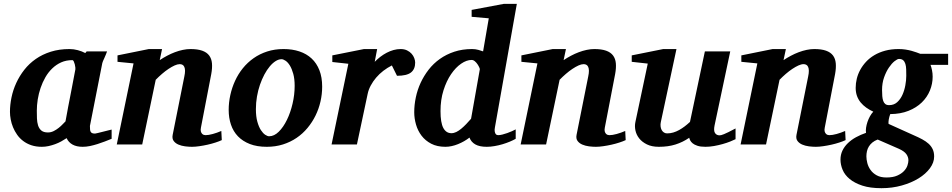

<svg xmlns="http://www.w3.org/2000/svg" viewBox="-20 -757 4988 1006"><path d="M375 -394Q375.5 -396 374.8 -403.8Q374 -411.6 371.8 -420.2Q369.6 -428.7 366.5 -435.3Q363.3 -441.9 358.9 -441.9Q326.7 -441.9 300.5 -430.2Q274.4 -418.5 253.7 -398.4Q232.9 -378.4 217.8 -352.1Q202.6 -325.7 192.6 -296.1Q182.6 -266.6 177.7 -235.8Q172.9 -205.1 172.9 -176.8Q172.9 -156.7 173.6 -136.7Q174.3 -116.7 179.4 -100.1Q184.6 -83.5 196.5 -73.2Q208.5 -63 231 -63Q247.1 -63 261.5 -70.3Q275.9 -77.6 287.8 -87.2Q299.8 -96.7 308.8 -106.4Q317.9 -116.2 323.2 -121.1Q326.7 -141.1 328.9 -152.1Q331.1 -163.1 332.8 -173.1Q334.5 -183.1 336.9 -195.8Q339.4 -208.5 344 -232.2Q348.6 -255.9 356 -294.2Q363.3 -332.5 375 -394ZM564.9 -29.8Q547.9 -22.9 529.1 -15.6Q510.3 -8.3 490.7 -2.2Q471.2 3.9 451.7 8.1Q432.1 12.2 413.1 12.2Q381.3 12.2 360.1 0.5Q338.9 -11.2 329.1 -33.2Q315.9 -24.4 300.8 -16.1Q285.6 -7.8 269 -1.7Q252.4 4.4 234.9 8.3Q217.3 12.2 199.2 12.2Q168.5 12.2 144 3.9Q119.6 -4.4 101.1 -18.6Q82.5 -32.7 69.6 -51.3Q56.6 -69.8 48.3 -90.1Q40 -110.4 36.1 -131.3Q32.2 -152.3 32.2 -170.9Q32.2 -208 40.3 -246.8Q48.3 -285.6 65.2 -322.3Q82 -358.9 107.4 -391.4Q132.8 -423.8 167.5 -448Q202.1 -472.2 246.3 -486.1Q290.5 -500 344.2 -500Q366.2 -500 387.9 -494.1Q409.7 -488.3 426.8 -479L434.1 -487.8H541Q538.6 -480.5 534.7 -471.2Q530.8 -461.9 526.9 -453.1Q522.9 -444.3 519.8 -437.3Q516.6 -430.2 516.1 -426.8L451.2 -97.2Q451.2 -85.9 451.9 -78.1Q452.6 -70.3 455.6 -65.7Q458.5 -61 463.9 -59.1Q469.2 -57.1 478 -57.1Q480 -57.1 492.4 -60.1Q504.9 -63 519.8 -66.9Q534.7 -70.8 547.9 -74Q561 -77.1 564.9 -78.1Z M1142.1 -22.9Q1128.9 -16.6 1109.4 -10.3Q1089.8 -3.9 1068.1 1Q1046.4 5.9 1024.7 9Q1002.9 12.2 985.8 12.2Q969.2 12.2 950 9.8Q930.7 7.3 914.8 0.5Q898.9 -6.3 889.9 -18.6Q880.9 -30.8 884.8 -50.8L945.8 -356Q949.7 -374 949.5 -386.5Q949.2 -398.9 945.6 -406.7Q941.9 -414.6 935.8 -417.7Q929.7 -420.9 921.9 -420.9Q910.2 -420.9 895 -414.1Q879.9 -407.2 863 -396Q846.2 -384.8 828.9 -369.9Q811.5 -355 795.9 -338.9L725.1 0H591.8L679.7 -424.8L595.7 -433.1V-466.8L759.8 -500H829.1L816.9 -441.9Q835 -454.1 855.2 -464.8Q875.5 -475.6 896.2 -483.4Q917 -491.2 937.7 -495.6Q958.5 -500 978 -500Q1015.1 -500 1039.3 -491.5Q1063.5 -482.9 1075.9 -466.3Q1088.4 -449.7 1090.6 -425.3Q1092.8 -400.9 1086.9 -369.1L1032.7 -87.9Q1030.3 -75.7 1032.5 -68.1Q1034.7 -60.5 1038.8 -56.2Q1043 -51.8 1047.9 -50.3Q1052.7 -48.8 1056.6 -48.8Q1072.3 -48.8 1094.7 -54.9Q1117.2 -61 1139.6 -70.8Z M1523.9 -307.1Q1523.9 -343.8 1516.6 -370.1Q1509.3 -396.5 1498.8 -413.6Q1488.3 -430.7 1476.3 -438.7Q1464.4 -446.8 1455.1 -446.8Q1439.9 -446.8 1424.1 -436.8Q1408.2 -426.8 1393.3 -408.9Q1378.4 -391.1 1365.2 -366.5Q1352.1 -341.8 1342 -312.7Q1332 -283.7 1326.4 -251.2Q1320.8 -218.8 1320.8 -185.1Q1320.8 -146.5 1328.4 -119.4Q1335.9 -92.3 1346.9 -75.4Q1357.9 -58.6 1369.6 -50.8Q1381.3 -43 1390.1 -43Q1416.5 -43 1440.7 -66.9Q1464.8 -90.8 1483.4 -128.9Q1502 -167 1512.9 -213.9Q1523.9 -260.7 1523.9 -307.1ZM1668 -303.2Q1668 -263.7 1659.2 -225.1Q1650.4 -186.5 1633.3 -151.6Q1616.2 -116.7 1591.3 -86.7Q1566.4 -56.6 1534.2 -34.7Q1502 -12.7 1462.6 -0.2Q1423.3 12.2 1377.9 12.2Q1326.7 12.2 1289.1 -2.4Q1251.5 -17.1 1226.8 -42.7Q1202.1 -68.4 1190.2 -103.8Q1178.2 -139.2 1178.2 -181.2Q1178.2 -220.2 1186.8 -259Q1195.3 -297.9 1211.7 -333.5Q1228 -369.1 1252.4 -399.4Q1276.9 -429.7 1308.8 -452.1Q1340.8 -474.6 1380.1 -487.3Q1419.4 -500 1465.8 -500Q1511.7 -500 1549.1 -487.5Q1586.4 -475.1 1612.8 -450.4Q1639.2 -425.8 1653.6 -388.9Q1668 -352.1 1668 -303.2Z M2155.3 -429.2Q2155.3 -394.5 2133.3 -377.2Q2111.3 -359.9 2060.1 -359.9L2033.2 -414.1Q2009.8 -402.3 1988.5 -386Q1967.3 -369.6 1950.7 -350.1Q1934.1 -330.6 1922.4 -308.6Q1910.6 -286.6 1906.2 -264.2L1850.1 0H1717.3L1805.2 -422.9L1721.2 -432.1V-466.8L1887.2 -500H1956.1L1943.4 -433.1Q1956.5 -446.8 1972.4 -459Q1988.3 -471.2 2005.9 -480.5Q2023.4 -489.7 2042 -494.9Q2060.5 -500 2079.1 -500Q2098.6 -500 2113 -492.9Q2127.4 -485.8 2136.7 -475.3Q2146 -464.8 2150.6 -452.4Q2155.3 -439.9 2155.3 -429.2Z M2494.1 -394Q2494.6 -396 2491.2 -403.8Q2487.8 -411.6 2481.9 -420.4Q2476.1 -429.2 2468 -436Q2460 -442.9 2451.2 -442.9Q2424.8 -442.9 2396.2 -423.3Q2367.7 -403.8 2343.5 -368.4Q2319.3 -333 2303.7 -283.7Q2288.1 -234.4 2288.1 -174.8Q2288.1 -114.3 2302.7 -86.7Q2317.4 -59.1 2345.2 -59.1Q2357.9 -59.1 2370.8 -65.4Q2383.8 -71.8 2396.7 -82.5Q2409.7 -93.3 2422.6 -106.7Q2435.5 -120.1 2448.2 -134.8ZM2573.2 -89.8Q2570.8 -77.6 2572 -69.6Q2573.2 -61.5 2575.9 -56.9Q2578.6 -52.2 2582.5 -50.5Q2586.4 -48.8 2589.4 -48.8Q2599.6 -48.8 2612.3 -52Q2625 -55.2 2637.9 -59.8Q2650.9 -64.5 2662.4 -69.6Q2673.8 -74.7 2682.1 -79.1V-29.8Q2669.4 -22.5 2651.4 -14.9Q2633.3 -7.3 2612.8 -1.2Q2592.3 4.9 2571 8.5Q2549.8 12.2 2530.3 12.2Q2492.2 12.2 2470.2 -0.5Q2448.2 -13.2 2439.9 -36.1Q2426.8 -25.9 2411.4 -17.1Q2396 -8.3 2379.6 -1.7Q2363.3 4.9 2346.7 8.5Q2330.1 12.2 2314 12.2Q2270.5 12.2 2239.5 -3.9Q2208.5 -20 2188.7 -46.1Q2168.9 -72.3 2159.7 -104.5Q2150.4 -136.7 2150.4 -168.9Q2150.4 -207 2158.7 -246.6Q2167 -286.1 2183.8 -322.8Q2200.7 -359.4 2225.8 -391.8Q2251 -424.3 2284.7 -448.2Q2318.4 -472.2 2360.6 -486.1Q2402.8 -500 2453.1 -500Q2471.7 -500 2486.6 -495.6Q2501.5 -491.2 2511.2 -487.8L2541 -661.1L2451.2 -668.9V-705.1L2620.1 -736.8H2688Z M3258.3 -22.9Q3245.1 -16.6 3225.6 -10.3Q3206.1 -3.9 3184.3 1Q3162.6 5.9 3140.9 9Q3119.1 12.2 3102.1 12.2Q3085.4 12.2 3066.2 9.8Q3046.9 7.3 3031 0.5Q3015.1 -6.3 3006.1 -18.6Q2997.1 -30.8 3001 -50.8L3062 -356Q3065.9 -374 3065.7 -386.5Q3065.4 -398.9 3061.8 -406.7Q3058.1 -414.6 3052 -417.7Q3045.9 -420.9 3038.1 -420.9Q3026.4 -420.9 3011.2 -414.1Q2996.1 -407.2 2979.2 -396Q2962.4 -384.8 2945.1 -369.9Q2927.7 -355 2912.1 -338.9L2841.3 0H2708L2795.9 -424.8L2711.9 -433.1V-466.8L2876 -500H2945.3L2933.1 -441.9Q2951.2 -454.1 2971.4 -464.8Q2991.7 -475.6 3012.5 -483.4Q3033.2 -491.2 3054 -495.6Q3074.7 -500 3094.2 -500Q3131.3 -500 3155.5 -491.5Q3179.7 -482.9 3192.1 -466.3Q3204.6 -449.7 3206.8 -425.3Q3209 -400.9 3203.1 -369.1L3148.9 -87.9Q3146.5 -75.7 3148.7 -68.1Q3150.9 -60.5 3155 -56.2Q3159.2 -51.8 3164.1 -50.3Q3168.9 -48.8 3172.9 -48.8Q3188.5 -48.8 3210.9 -54.9Q3233.4 -61 3255.9 -70.8Z M3834 -27.8Q3823.7 -22.5 3805.9 -15.4Q3788.1 -8.3 3766.4 -2.2Q3744.6 3.9 3721.2 8.1Q3697.8 12.2 3676.3 12.2Q3650.4 12.2 3634.3 6.8Q3618.2 1.5 3609.1 -6.1Q3600.1 -13.7 3596.2 -21.7Q3592.3 -29.8 3591.3 -35.2Q3558.1 -12.2 3519.5 0Q3481 12.2 3432.1 12.2Q3395 12.2 3369.4 -0.5Q3343.8 -13.2 3328.9 -32.2Q3314 -51.3 3309.3 -74Q3304.7 -96.7 3309.1 -117.2L3374 -423.8L3290 -433.1V-466.8L3455.1 -500H3524.4L3442.4 -117.2Q3439.9 -105.5 3441.2 -94.7Q3442.4 -84 3446.8 -75.9Q3451.2 -67.9 3458.5 -63Q3465.8 -58.1 3475.1 -58.1Q3491.7 -58.1 3507.6 -62.7Q3523.4 -67.4 3538.3 -75.7Q3553.2 -84 3567.4 -94.7Q3581.5 -105.5 3595.2 -118.2L3673.3 -487.8H3806.2L3724.1 -100.1Q3718.3 -72.3 3726.3 -60.1Q3734.4 -47.9 3750 -47.9Q3753.9 -47.9 3759 -49.1Q3764.2 -50.3 3773.2 -54Q3782.2 -57.6 3796.6 -64.7Q3811 -71.8 3834 -84Z M4410.6 -22.9Q4397.5 -16.6 4377.9 -10.3Q4358.4 -3.9 4336.7 1Q4314.9 5.9 4293.2 9Q4271.5 12.2 4254.4 12.2Q4237.8 12.2 4218.5 9.8Q4199.2 7.3 4183.3 0.5Q4167.5 -6.3 4158.4 -18.6Q4149.4 -30.8 4153.3 -50.8L4214.4 -356Q4218.3 -374 4218 -386.5Q4217.8 -398.9 4214.1 -406.7Q4210.4 -414.6 4204.3 -417.7Q4198.2 -420.9 4190.4 -420.9Q4178.7 -420.9 4163.6 -414.1Q4148.4 -407.2 4131.6 -396Q4114.7 -384.8 4097.4 -369.9Q4080.1 -355 4064.5 -338.9L3993.7 0H3860.4L3948.2 -424.8L3864.3 -433.1V-466.8L4028.3 -500H4097.7L4085.4 -441.9Q4103.5 -454.1 4123.8 -464.8Q4144 -475.6 4164.8 -483.4Q4185.5 -491.2 4206.3 -495.6Q4227.1 -500 4246.6 -500Q4283.7 -500 4307.9 -491.5Q4332 -482.9 4344.5 -466.3Q4356.9 -449.7 4359.1 -425.3Q4361.3 -400.9 4355.5 -369.1L4301.3 -87.9Q4298.8 -75.7 4301 -68.1Q4303.2 -60.5 4307.4 -56.2Q4311.5 -51.8 4316.4 -50.3Q4321.3 -48.8 4325.2 -48.8Q4340.8 -48.8 4363.3 -54.9Q4385.7 -61 4408.2 -70.8Z M4739.7 83Q4739.7 65.9 4729 50.8Q4718.3 35.6 4690.4 22.9L4578.6 -25.9Q4562 -19.5 4550.8 -10.3Q4539.6 -1 4532.5 10.5Q4525.4 22 4522.5 35.2Q4519.5 48.3 4519.5 62Q4519.5 78.1 4524.4 97.4Q4529.3 116.7 4541.3 133.5Q4553.2 150.4 4573.5 161.6Q4593.8 172.9 4624.5 172.9Q4658.7 172.9 4680.9 163.1Q4703.1 153.3 4716.3 139.4Q4729.5 125.5 4734.6 110.1Q4739.7 94.7 4739.7 83ZM4728.5 -359.9Q4728.5 -377.4 4728 -393.6Q4727.5 -409.7 4723.9 -421.9Q4720.2 -434.1 4712.4 -441.2Q4704.6 -448.2 4690.4 -448.2Q4682.1 -448.2 4667.2 -436.5Q4652.3 -424.8 4637.7 -403.3Q4623 -381.8 4612.3 -351.8Q4601.6 -321.8 4601.6 -285.2Q4601.6 -267.6 4602.8 -253.2Q4604 -238.8 4607.7 -228.3Q4611.3 -217.8 4618.7 -211.9Q4626 -206.1 4638.7 -206.1Q4663.6 -206.1 4680.7 -221.4Q4697.8 -236.8 4708.3 -260Q4718.8 -283.2 4723.6 -310.1Q4728.5 -336.9 4728.5 -359.9ZM4855.5 -417Q4859.9 -405.8 4863.3 -389.4Q4866.7 -373 4866.7 -355Q4866.7 -317.9 4852.3 -282.7Q4837.9 -247.6 4809.8 -220.2Q4781.7 -192.9 4740.2 -176.3Q4698.7 -159.7 4644.5 -159.2Q4639.2 -145 4636.7 -130.6Q4634.3 -116.2 4635.7 -107.9L4768.6 -47.9Q4792.5 -37.6 4812 -27.1Q4831.5 -16.6 4845.5 -3.9Q4859.4 8.8 4866.9 24.9Q4874.5 41 4874.5 63Q4874.5 94.7 4852.5 124.5Q4830.6 154.3 4793 177.5Q4755.4 200.7 4705.3 214.8Q4655.3 229 4598.6 229Q4539.1 229 4498.3 215.6Q4457.5 202.1 4431.9 180.9Q4406.2 159.7 4395 132.8Q4383.8 106 4383.8 79.1Q4383.8 53.7 4394 32.2Q4404.3 10.7 4422.4 -6.8Q4440.4 -24.4 4464.8 -37.8Q4489.3 -51.3 4517.6 -61Q4515.6 -72.8 4517.8 -87.6Q4520 -102.5 4525.1 -117.9Q4530.3 -133.3 4538.1 -147.5Q4545.9 -161.6 4555.7 -171.9Q4535.6 -181.2 4518.8 -193.1Q4502 -205.1 4489.5 -220.2Q4477.1 -235.4 4470.2 -254.4Q4463.4 -273.4 4463.4 -296.9Q4463.4 -320.3 4469.2 -344.5Q4475.1 -368.7 4487.3 -391.1Q4499.5 -413.6 4517.8 -433.3Q4536.1 -453.1 4561.3 -468Q4586.4 -482.9 4618.2 -491.5Q4649.9 -500 4688.5 -500Q4707.5 -500 4724.9 -497.3Q4742.2 -494.6 4756.8 -490.5Q4771.5 -486.3 4783 -482.2Q4794.4 -478 4801.8 -475.1H4947.8V-417Z"/></svg>

Font: Charis SIL CyrE
Style: Bold Italic
Weight: 700
Italic angle: -11°
Foundry: SIL International
Version: Version 5.000